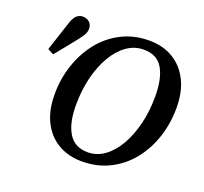

<svg xmlns="http://www.w3.org/2000/svg" viewBox="-121 -821 1039 979"><g transform="rotate(20 398.5 -331.5)"><path d="M415 17Q343 17 287.5 -15Q232 -47 200.5 -108.5Q169 -170 169 -258Q169 -342 194.5 -418Q220 -494 267 -553Q314 -612 381 -646Q448 -680 530 -680Q605 -680 660.5 -646.5Q716 -613 746.5 -551.5Q777 -490 777 -405Q777 -320 752 -244Q727 -168 679.5 -109Q632 -50 565 -16.5Q498 17 415 17ZM428 -37Q477 -37 518.5 -67Q560 -97 590.5 -150Q621 -203 638 -272.5Q655 -342 655 -422Q655 -519 623.5 -573Q592 -627 519 -627Q470 -627 428 -597.5Q386 -568 355 -515Q324 -462 307 -392.5Q290 -323 290 -243Q290 -146 323.5 -91.5Q357 -37 428 -37ZM60 -463Q86 -543 112 -622Q123 -655 137.5 -667Q152 -679 169 -679Q192 -679 206 -665.5Q220 -652 220 -632Q220 -616 212.5 -601Q205 -586 188 -565Q164 -535 140.5 -505.5Q117 -476 92 -446Z"/></g></svg>

Font: Source Serif 4 Semibold
Style: Italic
Weight: 600
Italic angle: -12°
Designer: Frank Grießhammer
Foundry: Adobe
Version: Version 4.005;hotconv 1.1.0;makeotfexe 2.6.0